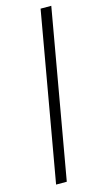

<svg xmlns="http://www.w3.org/2000/svg" viewBox="-115 -760 424 798"><g transform="rotate(-15 97.5 -361.5)"><path d="M22 0 149 -723H195L68 0Z"/></g></svg>

Font: Archivo SemiCondensed Thin
Style: Italic
Weight: 250
Width: 4
Italic angle: -10°
Designer: Hector Gatti
Foundry: Omnibus-Type
Version: Version 2.001